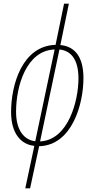

<svg xmlns="http://www.w3.org/2000/svg" viewBox="-20 -780 510 1040"><path d="M166 10 117 240H143L192 12C371 7 432 -217 432 -357C432 -475 383 -529 307 -536L353 -760H327L281 -537C101 -532 40 -322 40 -173C40 -58 93 3 166 10ZM276 -512 171 -15C115 -21 67 -69 67 -175C67 -314 123 -507 276 -512ZM197 -14 302 -512C362 -506 405 -461 405 -355C405 -234 350 -21 197 -14Z"/></svg>

Font: Noto Sans Condensed Thin
Style: Italic
Weight: 100
Width: 3
Italic angle: -12°
Designer: Monotype Design Team
Foundry: Monotype Imaging Inc.
Version: Version 2.013